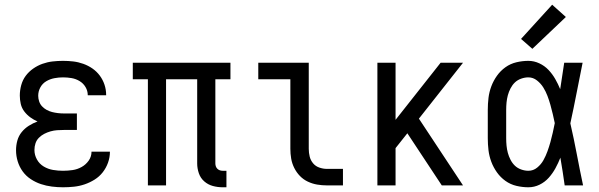

<svg xmlns="http://www.w3.org/2000/svg" viewBox="-20 -786 2540 814"><path d="M247 8Q224 8 200 5Q176 2 153.5 -5.5Q131 -13 110.5 -26.5Q90 -40 76 -59.5Q62 -79 55 -102Q48 -125 48 -149Q48 -170 53.5 -190Q59 -210 72 -226Q85 -242 102.5 -253Q120 -264 139 -271Q123 -278 108.5 -288.5Q94 -299 83 -313.5Q72 -328 68 -345.5Q64 -363 64 -381Q64 -403 70 -425Q76 -447 89 -464.5Q102 -482 120.5 -495Q139 -508 160 -515.5Q181 -523 203 -525.5Q225 -528 247 -528Q269 -528 290.5 -525.5Q312 -523 333 -515.5Q354 -508 372 -495.5Q390 -483 403 -465.5Q416 -448 423 -427Q430 -406 430 -384V-382H352V-383Q352 -401 342.5 -417Q333 -433 317 -442.5Q301 -452 283 -455Q265 -458 247 -458Q229 -458 210.5 -454.5Q192 -451 176 -441.5Q160 -432 151 -415.5Q142 -399 142 -380Q142 -368 146 -356Q150 -344 158.5 -335Q167 -326 178 -320Q189 -314 201 -311Q213 -308 225.5 -306.5Q238 -305 250 -305H306V-235H250Q236 -235 222 -234Q208 -233 194 -229Q180 -225 167.5 -218.5Q155 -212 145 -202Q135 -192 130.5 -178.5Q126 -165 126 -150Q126 -129 136.5 -110Q147 -91 165.5 -80Q184 -69 205 -65.5Q226 -62 247 -62Q268 -62 288 -65Q308 -68 326 -78Q344 -88 356 -105Q368 -122 368 -143H446V-142Q446 -119 438 -96.5Q430 -74 415.5 -55.5Q401 -37 381 -24.5Q361 -12 339 -4.5Q317 3 294 5.5Q271 8 247 8Z M924 8Q903 8 882.5 2.5Q862 -3 846 -17Q830 -31 823 -51.5Q816 -72 816 -93V-450H684V0H607V-450H543V-520H957V-450H893V-93Q893 -87 895 -81Q897 -75 901.5 -70.5Q906 -66 912 -64Q918 -62 924 -62H940V8Z M1366 0Q1345 0 1324.5 -3.5Q1304 -7 1285 -16Q1266 -25 1251.5 -40Q1237 -55 1227.5 -74Q1218 -93 1214.5 -113.5Q1211 -134 1211 -155V-450H1075V-520H1289V-155Q1289 -138 1293 -122Q1297 -106 1307.5 -93.5Q1318 -81 1334 -75.5Q1350 -70 1366 -70H1434V0Z M1580 0V-520H1657V-278L1848 -520H1943L1756 -283L1943 0H1853L1707 -221L1657 -158V0Z M2220 8Q2195 8 2169.5 2Q2144 -4 2123 -19Q2102 -34 2087 -55Q2072 -76 2063 -100Q2054 -124 2051 -149Q2048 -174 2048 -200V-320Q2048 -346 2051 -371Q2054 -396 2063 -420Q2072 -444 2087 -465Q2102 -486 2123 -501Q2144 -516 2169.5 -522Q2195 -528 2220 -528Q2244 -528 2266.5 -517.5Q2289 -507 2305.5 -489.5Q2322 -472 2334 -451Q2346 -430 2355 -408Q2359 -436 2363.5 -464Q2368 -492 2372 -520H2450Q2437 -456 2424.5 -391.5Q2412 -327 2398 -263Q2413 -198 2425.5 -132Q2438 -66 2452 0H2374Q2370 -29 2365.5 -58Q2361 -87 2356 -116V-118Q2347 -95 2335 -73Q2323 -51 2306.5 -32.5Q2290 -14 2267.5 -3Q2245 8 2220 8ZM2220 -62Q2241 -62 2257.5 -75.5Q2274 -89 2284 -107Q2294 -125 2301 -144.5Q2308 -164 2313.5 -183.5Q2319 -203 2323.5 -223.5Q2328 -244 2332 -264Q2328 -283 2323.5 -302.5Q2319 -322 2313.5 -341.5Q2308 -361 2301 -379.5Q2294 -398 2283.5 -415Q2273 -432 2256.5 -445Q2240 -458 2220 -458Q2205 -458 2189.5 -452.5Q2174 -447 2163 -436.5Q2152 -426 2144.5 -411.5Q2137 -397 2133 -382Q2129 -367 2127.5 -351.5Q2126 -336 2126 -320V-200Q2126 -184 2127.5 -168.5Q2129 -153 2133 -138Q2137 -123 2144.5 -108.5Q2152 -94 2163 -83.5Q2174 -73 2189.5 -67.5Q2205 -62 2220 -62ZM2237 -579 2189 -621 2321 -766 2379 -714Z"/></svg>

Font: Iosevka www.saffi
Style: Regular
Weight: 400
Monospace: yes
Designer: Belleve Invis
Foundry: Belleve Invis
Version: Version 22.0.2; ttfautohint (v1.8.3)